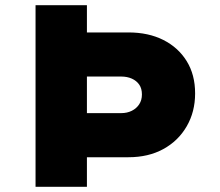

<svg xmlns="http://www.w3.org/2000/svg" viewBox="-20 -720 849 740"><path d="M117 0V-700H315V-595H475Q552 -595 609.5 -566Q667 -537 699.5 -484.5Q732 -432 732 -360Q732 -289 699.5 -233Q667 -177 609.5 -145.5Q552 -114 475 -114H315V0ZM315 -284H447Q470 -284 488 -293Q506 -302 516.5 -318Q527 -334 527 -356Q527 -379 516.5 -394Q506 -409 488 -417Q470 -425 447 -425H315Z"/></svg>

Font: Lexend Exa ExtraBold
Style: Regular
Weight: 800
Designer: Bonnie Shaver-Troup, Thomas Jockin
Foundry: Lexend
Version: Version 1.007